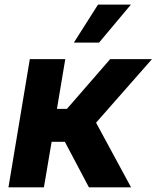

<svg xmlns="http://www.w3.org/2000/svg" viewBox="-20 -797 667 817"><path d="M16 0 106.9 -545.5H257.8L222.3 -333.8H264.9L448.9 -545.5H626.8L388.8 -274.9L537.6 0H358.3L256 -193.5H199.6L166.9 0ZM294.4 -615.8 397 -777.3H536.9L401.6 -615.8Z"/></svg>

Font: Karasuma Gothic
Style: Bold Italic
Weight: 700
Italic angle: 9.39998°
Designer: Rasmus Andersson / Ryoko Nishizuka
Foundry: Genbu
Version: Version 1.00